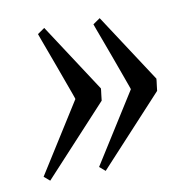

<svg xmlns="http://www.w3.org/2000/svg" viewBox="-57 -491 546 546"><g transform="rotate(-10 215.5 -218.5)"><path d="M393.6 -236.8Q393.6 -235.8 393.1 -230.5Q392.6 -225.1 391.6 -218.8L389.6 -202.1L206.1 -3.4L189.5 -17.6L316.9 -219.7Q317.4 -219.2 312 -234.1Q306.6 -249 298.6 -271.2Q290.5 -293.5 281 -319.6Q271.5 -345.7 263.2 -367.9Q254.9 -390.1 249.5 -404.8L244.1 -419.9L264.6 -434.1ZM233.4 -236.8Q233.4 -235.8 232.9 -230.5Q232.4 -225.1 231.4 -218.8L229.5 -202.1L45.9 -3.4L29.3 -17.6L156.7 -219.7Q157.2 -219.2 151.9 -234.1Q146.5 -249 138.4 -271.2Q130.4 -293.5 120.8 -319.6Q111.3 -345.7 103 -367.9Q94.7 -390.1 89.4 -404.8L84 -419.9L104.5 -434.1Z"/></g></svg>

Font: Gentium Basic
Style: Italic
Weight: 400
Italic angle: -8°
Designer: J. Victor Gaultney and Annie Olsen
Foundry: SIL International
Version: Version 1.102; 2013; Maintenance release